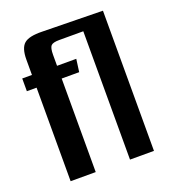

<svg xmlns="http://www.w3.org/2000/svg" viewBox="-118 -712 704 798"><g transform="rotate(-20 233.5 -312.5)"><path d="M58.1 -413.7H15.1V-470H58.1V-537.8Q58.1 -588.7 79.8 -607.3Q101.4 -626 159 -624.6L426 -620L369.4 -567.6H213.9Q186.2 -567.6 177.6 -558.3Q169.1 -548.9 169.1 -517.9V-470H254.1L246.5 -413.7H169.1V0H58.1ZM320.7 -620H426.7V0H320.7Z"/></g></svg>

Font: Smooch Sans Thin
Style: Regular
Weight: 100
Designer: Robert E. Leuschke
Foundry: Robert E. Leuschke
Version: Version 1.010